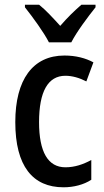

<svg xmlns="http://www.w3.org/2000/svg" viewBox="-20 -786 441 816"><path d="M188 -606H283C306 -651 354 -715 386 -755V-766H326C293 -737 269 -714 236 -676C205 -710 174 -744 146 -766H86V-755C120 -712 166 -649 188 -606ZM250 10C293 10 336 -1 368 -22V-106C333 -87 297 -75 258 -75C184 -75 146 -140 146 -267C146 -397 184 -464 258 -464C287 -464 318 -455 347 -440L377 -521C344 -539 302 -550 254 -550C119 -550 45 -447 45 -267C45 -80 119 10 250 10Z"/></svg>

Font: Noto Sans Myanmar UI Condensed Medium
Style: Regular
Weight: 500
Width: 3
Designer: Monotype Design Team
Foundry: Monotype Imaging Inc.
Version: Version 2.103